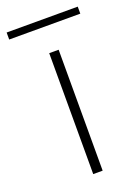

<svg xmlns="http://www.w3.org/2000/svg" viewBox="-170 -689 544 746"><g transform="rotate(-20 102.0 -316.0)"><path d="M-45 -632H249V-603H-45ZM83 -500H122V0H83Z"/></g></svg>

Font: Albert Sans ExtraLight
Style: Regular
Weight: 250
Designer: Andreas Rasmussen
Foundry: a.Foundry
Version: Version 1.025